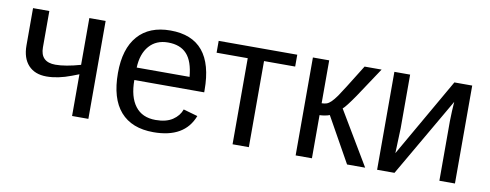

<svg xmlns="http://www.w3.org/2000/svg" viewBox="-52 -774 2602 1020"><g transform="rotate(10 1249.0 -264.0)"><path d="M147.5 -528.3H59.6V-327.6C59.6 -281.7 71.2 -246.2 94.5 -220.9C117.8 -195.7 150.4 -183.1 192.4 -183.1C233.4 -183.1 277.7 -192.2 325.2 -210.4L363.3 -225.1V0H451.2V-528.3H363.3V-275.9C309.2 -260.6 264.3 -252.9 228.5 -252.9C174.5 -252.9 147.5 -279.3 147.5 -332Z M655.8 -245.6H1032.7V-257.3C1032.7 -444.5 955.1 -538.1 799.8 -538.1C724 -538.1 665.6 -514.8 624.8 -468.3C583.9 -421.7 563.5 -354.8 563.5 -267.6C563.5 -175.8 583.9 -106.6 624.8 -60.1C665.6 -13.5 725.1 9.8 803.2 9.8C915.2 9.8 987 -31.9 1018.6 -115.2L941.4 -137.2C933.3 -113.8 917.7 -94.4 894.8 -79.1C871.8 -63.8 841.3 -56.2 803.2 -56.2C755 -56.2 718.4 -72.6 693.4 -105.5C668.3 -138.3 655.8 -185.1 655.8 -245.6ZM941.9 -313H656.7C658.7 -362.8 672.1 -401.9 697 -430.4C721.9 -458.9 755.7 -473.1 798.3 -473.1C842.3 -473.1 876 -460.4 899.4 -434.8C922.9 -409.3 937 -368.7 941.9 -313Z M1061 -528.3V-464.4H1229V0H1316.9V-464.4H1484.9V-528.3Z M1569.3 -528.3V0H1657.2V-232.9C1665.7 -232.9 1675.2 -233.9 1685.8 -235.8C1696.4 -237.8 1704.8 -240.1 1710.9 -242.7L1846.7 0H1944.3L1772 -289.1C1783.4 -298.5 1804.2 -325.4 1834.5 -369.6L1939.9 -528.3H1848.1C1784.7 -425.8 1747.6 -367 1736.8 -352.1C1726.1 -337.1 1716.5 -325.4 1708 -317.1C1699.5 -308.8 1691.4 -303.4 1683.6 -300.8C1675.8 -298.2 1667 -296.9 1657.2 -296.9V-528.3Z M2093.8 -528.3H2008.8V0H2102.5L2349.6 -426.3C2348.6 -416.2 2347.6 -399.3 2346.4 -375.5C2345.3 -351.7 2344.7 -334 2344.7 -322.3V0H2428.7V-528.3H2332.5L2088.9 -104L2093.8 -239.3Z"/></g></svg>

Font: Arimo
Style: Regular
Weight: 400
Designer: Steve Matteson
Foundry: Monotype Imaging Inc.
Version: Version 1.32